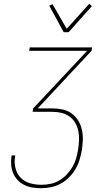

<svg xmlns="http://www.w3.org/2000/svg" viewBox="-20 -985 540 1013"><path d="M197 8Q174 8 151.5 4.5Q129 1 108.5 -9Q88 -19 73 -35Q58 -51 49.5 -71.5Q41 -92 39 -115Q37 -138 41 -162V-165H60V-162Q54 -131 61 -100.5Q68 -70 88 -48.5Q108 -27 137.5 -18.5Q167 -10 199 -10Q222 -10 246 -15Q270 -20 292 -32.5Q314 -45 331.5 -63.5Q349 -82 362 -104Q375 -126 381.5 -149Q388 -172 392 -196Q396 -220 397 -245Q398 -270 393.5 -293Q389 -316 377.5 -336Q366 -356 347.5 -369.5Q329 -383 306 -389Q283 -395 258 -395H152L155 -413L440 -717H134L137 -735H466L463 -717L179 -413H259Q286 -413 312 -407Q338 -401 358.5 -386Q379 -371 392.5 -349Q406 -327 412 -301Q418 -275 417 -247.5Q416 -220 412 -193Q407 -167 399.5 -141.5Q392 -116 378 -92.5Q364 -69 344 -49Q324 -29 300 -16Q276 -3 249.5 2.5Q223 8 197 8ZM316 -815 240 -955 257 -963 332 -833 451 -965 465 -953 342 -815Z"/></svg>

Font: Iosevka Thin
Style: Italic
Weight: 100
Italic angle: -9°
Monospace: yes
Designer: Belleve Invis
Foundry: Belleve Invis
Version: Version 32.5.0; ttfautohint (v1.8.4)